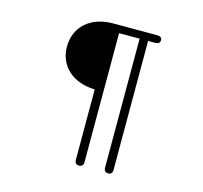

<svg xmlns="http://www.w3.org/2000/svg" viewBox="-113 -880 1108 1048"><g transform="rotate(15 441.5 -356.0)"><path d="M421 43C436 43 445 34 445 17V-712H561V17C561 34 570 43 585 43C600 43 609 34 609 17V-712H650C667 -712 676 -720 676 -734C676 -748 667 -755 650 -755H400C270 -755 189 -678 189 -567C189 -461 269 -384 396 -381V17C396 34 405 43 421 43Z"/></g></svg>

Font: 寒蝉半圆体
Style: Regular
Weight: 400
Designer: Yoshimichi Ohira & Warren
Foundry: ChillType
Version: Version 1.800;Glyphs 3.1.1 (3135)